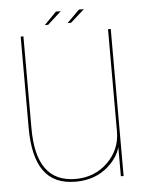

<svg xmlns="http://www.w3.org/2000/svg" viewBox="-51 -722 592 770"><g transform="rotate(-5 245.5 -337.0)"><path d="M405 0H416V-592H405V-107.5ZM64.5 -593H53.5V-224Q53.5 -110 94.5 -52Q135.5 6 223 6Q303.5 6 357 -43Q410.5 -92 410.5 -156.5L405 -180Q405 -107.5 352.8 -56.2Q300.5 -5 223.5 -5Q144 -5 104.2 -59Q64.5 -113 64.5 -222ZM245.5 -630.5H259.5L315.5 -680.5H295.5ZM154 -630.5H167.5L222.5 -680.5H203Z"/></g></svg>

Font: Anybody UltraCondensed Thin Thin
Style: Regular
Weight: 250
Version: Version 1.111